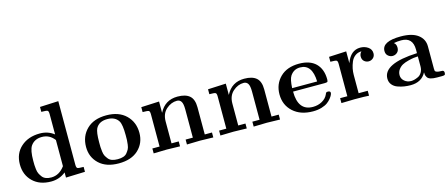

<svg xmlns="http://www.w3.org/2000/svg" viewBox="-46 -1230 4140 1773"><g transform="rotate(-15 2024.0 -344.0)"><path d="M38 -221Q38 -325 108 -387.5Q178 -450 289 -450Q366 -450 424 -405V-600Q424 -628 413.5 -633.5Q403 -639 355 -639V-686L532 -694V-86Q532 -58 542.5 -52.5Q553 -47 601 -47V0L418 6V-43Q357 6 278 6Q168 6 103 -57.5Q38 -121 38 -221ZM166 -221Q166 -196 166.5 -181.5Q167 -167 170 -141Q173 -115 181 -98.5Q189 -82 202 -64.5Q215 -47 237 -38.5Q259 -30 288 -30Q365 -30 418 -103V-353Q372 -414 299 -414Q228 -414 192 -362Q166 -323 166 -221Z M670 -218Q670 -321 737.5 -387Q805 -453 925 -453Q1044 -453 1112 -387Q1180 -321 1180 -218Q1180 -121 1113 -57.5Q1046 6 925 6Q804 6 737 -57.5Q670 -121 670 -218ZM798 -229Q798 -199 798.5 -183.5Q799 -168 802.5 -140.5Q806 -113 814 -98Q822 -83 835.5 -66Q849 -49 871.5 -41.5Q894 -34 925 -34Q956 -34 978.5 -41.5Q1001 -49 1014.5 -66Q1028 -83 1036 -98Q1044 -113 1047.5 -140.5Q1051 -168 1051.5 -183.5Q1052 -199 1052 -229Q1052 -332 1031 -366Q999 -417 925 -417Q845 -417 815 -359Q798 -325 798 -229Z M1258 0V-47H1327V-356Q1327 -384 1316.5 -389.5Q1306 -395 1258 -395V-442L1430 -450V-342Q1485 -450 1605 -450Q1682 -450 1720.5 -416.5Q1759 -383 1759 -306V-47H1828V0Q1744 -3 1702 -3Q1660 -3 1576 0V-47H1645V-317Q1645 -371 1631 -392.5Q1617 -414 1590 -414Q1535 -414 1488 -372.5Q1441 -331 1441 -256V-47H1510V0Q1426 -3 1384 -3Q1342 -3 1258 0Z M1896 0V-47H1965V-356Q1965 -384 1954.5 -389.5Q1944 -395 1896 -395V-442L2068 -450V-342Q2123 -450 2243 -450Q2320 -450 2358.5 -416.5Q2397 -383 2397 -306V-47H2466V0Q2382 -3 2340 -3Q2298 -3 2214 0V-47H2283V-317Q2283 -371 2269 -392.5Q2255 -414 2228 -414Q2173 -414 2126 -372.5Q2079 -331 2079 -256V-47H2148V0Q2064 -3 2022 -3Q1980 -3 1896 0Z M2521 -225Q2521 -323 2586.5 -388Q2652 -453 2768 -453Q2871 -453 2927 -399Q2983 -343 2983 -245Q2983 -226 2976.5 -222Q2970 -218 2951 -218H2649Q2649 -34 2791 -34Q2840 -34 2879 -56Q2918 -78 2934 -114Q2939 -127 2943 -131Q2947 -135 2959 -135Q2983 -135 2983 -117Q2983 -110 2977.5 -97.5Q2972 -85 2957.5 -66.5Q2943 -48 2921.5 -32Q2900 -16 2863.5 -5Q2827 6 2782 6Q2663 6 2592 -58.5Q2521 -123 2521 -225ZM2649 -251H2888Q2883 -417 2768 -417Q2707 -417 2673 -365Q2653 -334 2649 -251Z M3053 0V-47H3122V-356Q3122 -384 3111.5 -389.5Q3101 -395 3053 -395V-442L3219 -450V-337Q3260 -450 3352 -450Q3394 -450 3426 -428Q3458 -406 3458 -368Q3458 -340 3439.5 -323.5Q3421 -307 3397 -307Q3373 -307 3354.5 -323Q3336 -339 3336 -368Q3336 -395 3355 -414Q3320 -414 3294 -394.5Q3268 -375 3255 -343.5Q3242 -312 3236 -282Q3230 -252 3230 -222V-47H3317V0Q3281 -3 3179 -3Q3158 -3 3053 0Z M3521 -108Q3521 -251 3846 -265V-299Q3846 -417 3736 -417Q3697 -417 3664 -410Q3686 -395 3686 -361Q3686 -331 3667 -314.5Q3648 -298 3623 -298Q3600 -298 3580.5 -314.5Q3561 -331 3561 -361Q3561 -453 3740 -453Q3848 -453 3904 -411Q3960 -369 3960 -299V-84Q3960 -70 3962 -64Q3964 -58 3978 -52.5Q3992 -47 4021 -47Q4030 -47 4034 -46Q4038 -45 4042.5 -40Q4047 -35 4047 -24Q4047 -8 4040 -4Q4033 0 4015 0H3967Q3930 0 3907 -7Q3884 -14 3875.5 -28Q3867 -42 3865 -51.5Q3863 -61 3863 -77Q3820 6 3714 6Q3684 6 3654 1.5Q3624 -3 3592 -14.5Q3560 -26 3540.5 -50Q3521 -74 3521 -108ZM3638 -109Q3638 -76 3664.5 -53Q3691 -30 3729 -30Q3742 -30 3758.5 -34Q3775 -38 3796.5 -48Q3818 -58 3832 -82Q3846 -106 3846 -139V-234Q3824 -233 3804.5 -230.5Q3785 -228 3752 -219.5Q3719 -211 3696 -199Q3673 -187 3655.5 -163.5Q3638 -140 3638 -109Z"/></g></svg>

Font: CMU Serif
Style: Bold
Weight: 700
Version: Version 0.7.0